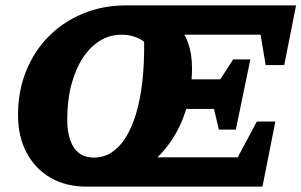

<svg xmlns="http://www.w3.org/2000/svg" viewBox="-20 -694 1121 714"><path d="M302 0Q225 0 168 -33Q111 -66 79 -126Q47 -186 47 -266Q47 -355 77 -429.5Q107 -504 161 -558.5Q215 -613 288.5 -643.5Q362 -674 450 -674H1081L1037 -452H968L949 -565H584L638 -603Q665 -575 679.5 -534.5Q694 -494 694 -441Q694 -363 674 -294Q654 -225 616.5 -170Q579 -115 528 -77L485 -109H864L935 -242H1004L956 0ZM329 -108Q365 -108 394 -126.5Q423 -145 446 -180.5Q469 -216 485 -268Q501 -320 509 -388Q517 -456 516 -539Q480 -565 432 -565Q388 -565 351 -542Q314 -519 287 -477Q260 -435 245 -377.5Q230 -320 230 -249Q230 -204 241.5 -172Q253 -140 275 -124Q297 -108 329 -108ZM577 -289 599 -399H887L865 -289ZM794 -212 763 -343 847 -473H911L857 -212Z"/></svg>

Font: Piazzolla Thin Black
Style: Italic
Weight: 900
Italic angle: -11.3°
Version: Version 2.005